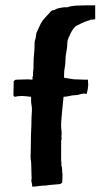

<svg xmlns="http://www.w3.org/2000/svg" viewBox="-20 -652 375 716"><path d="M231 -625Q246 -630 263.5 -631Q281 -632 296 -632H335V-580Q332 -580 330 -579.5Q328 -579 326 -579H322Q317 -579 315 -577Q313 -575 308 -575Q294 -570 283.5 -565Q273 -560 263 -555Q258 -550 253.5 -544.5Q249 -539 244 -529Q239 -519 235 -509.5Q231 -500 231 -491Q231 -476 227.5 -458.5Q224 -441 224 -426Q224 -412 221.5 -400.5Q219 -389 219 -374V-362L232 -360Q235 -360 244 -358Q253 -356 263 -356Q272 -356 280.5 -355.5Q289 -355 291 -355H308Q308 -345 308.5 -342Q309 -339 309 -337Q309 -331 308 -327Q308 -324 307 -318.5Q306 -313 305 -309Q304 -308 304 -307H305Q305 -308 303 -302H301Q300 -302 298 -302.5Q296 -303 293 -303Q289 -303 286 -302Q283 -302 275.5 -299.5Q268 -297 261 -297H257Q253 -297 248 -296Q243 -295 239 -294Q233 -293 228 -292Q223 -291 217 -291Q215 -271 212 -241Q209 -211 208 -191V-183Q208 -174 209 -167.5Q210 -161 210 -155Q210 -148 209 -144Q209 -141 209.5 -139Q210 -137 210 -136Q210 -134 209 -133Q208 -129 208 -109V-105V-103V-91V-90V-84V-81V-75V-73Q208 -64 208 -57Q208 -50 209 -45Q209 -39 209 -34V-35Q211 -30 211.5 -22.5Q212 -15 212 -10Q213 -6 213 -2Q213 2 213 6Q213 10 212.5 18.5Q212 27 212 29Q211 30 210 30.5Q209 31 208 32Q205 35 199 35Q194 35 186.5 36Q179 37 174 37Q169 37 160.5 38.5Q152 40 147 40Q138 40 124 42Q110 44 100 44Q100 34 98.5 30Q97 26 97 22Q97 16 98 13Q98 12 97.5 3Q97 -6 97 -17.5Q97 -29 96.5 -38Q96 -47 96 -48Q94 -58 94 -69Q94 -72 94.5 -83Q95 -94 95 -113Q95 -126 95.5 -147.5Q96 -169 97 -186Q97 -194 97.5 -212Q98 -230 99 -239V-246Q99 -253 97.5 -260.5Q96 -268 96 -278V-291Q82 -293 72.5 -293.5Q63 -294 60 -294Q46 -294 35 -291Q31 -293 30 -297Q30 -307 30.5 -316.5Q31 -326 31 -335V-349Q36 -354 38 -354.5Q40 -355 45 -355Q55 -355 65.5 -355.5Q76 -356 81 -356Q92 -356 97 -355Q100 -355 101 -356Q102 -356 102 -357Q102 -359 101 -361.5Q100 -364 103 -369Q103 -383 104 -388.5Q105 -394 105 -409Q105 -431 107 -450.5Q109 -470 109 -491Q109 -498 110.5 -501.5Q112 -505 113 -510Q114 -516 114.5 -521.5Q115 -527 117 -532L132 -564Q140 -578 147.5 -585.5Q155 -593 162 -601Q171 -612 174.5 -613Q178 -614 180 -614Q182 -614 186 -616.5Q190 -619 197 -621Q205 -623 212 -624Q219 -625 221 -625H224Z"/></svg>

Font: Kirang Haerang sl
Style: Regular
Weight: 400
Version: Version 1.00